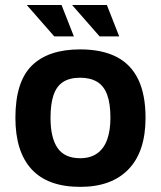

<svg xmlns="http://www.w3.org/2000/svg" viewBox="-20 -713 627 748"><path d="M292.8 15Q166.2 15 103.1 -53.6Q40 -122.2 40 -254Q40 -394.8 104.3 -457.7Q168.6 -520.6 292 -520.6Q376.6 -520.6 433.3 -491.7Q490 -462.8 518.5 -403.7Q547 -344.6 547 -254Q547 -122.6 480.9 -53.8Q414.8 15 292.8 15ZM292.4 -96.6Q332 -96.6 358.4 -115.3Q384.8 -134 397.5 -169.2Q410.2 -204.4 410.2 -254Q410.2 -310 397.3 -344.5Q384.4 -379 357.8 -394.6Q331.2 -410.2 292.4 -410.2Q251.6 -410.2 226 -393.8Q200.4 -377.4 188.6 -342.7Q176.8 -308 176.8 -254Q176.8 -176.2 204.3 -136.4Q231.8 -96.6 292.4 -96.6ZM191.4 -571.2 84.4 -693.4H219.8L267.8 -571.2ZM368 -571.2 261 -693.4H396.4L444.4 -571.2Z"/></svg>

Font: Maven Pro VF Beta
Style: Regular
Weight: 400
Designer: Joe Prince
Foundry: Joe Prince
Version: Version 2.002